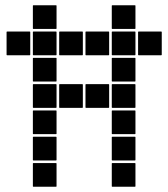

<svg xmlns="http://www.w3.org/2000/svg" viewBox="-20 -715 640 730"><path d="M407 -695H493Q495 -695 495 -693V-607Q495 -605 493 -605H407Q405 -605 405 -607V-693Q405 -695 407 -695ZM107 -695H193Q195 -695 195 -693V-607Q195 -605 193 -605H107Q105 -605 105 -607V-693Q105 -695 107 -695ZM507 -595H593Q595 -595 595 -593V-507Q595 -505 593 -505H507Q505 -505 505 -507V-593Q505 -595 507 -595ZM407 -595H493Q495 -595 495 -593V-507Q495 -505 493 -505H407Q405 -505 405 -507V-593Q405 -595 407 -595ZM307 -595H393Q395 -595 395 -593V-507Q395 -505 393 -505H307Q305 -505 305 -507V-593Q305 -595 307 -595ZM207 -595H293Q295 -595 295 -593V-507Q295 -505 293 -505H207Q205 -505 205 -507V-593Q205 -595 207 -595ZM107 -595H193Q195 -595 195 -593V-507Q195 -505 193 -505H107Q105 -505 105 -507V-593Q105 -595 107 -595ZM7 -595H93Q95 -595 95 -593V-507Q95 -505 93 -505H7Q5 -505 5 -507V-593Q5 -595 7 -595ZM407 -495H493Q495 -495 495 -493V-407Q495 -405 493 -405H407Q405 -405 405 -407V-493Q405 -495 407 -495ZM107 -495H193Q195 -495 195 -493V-407Q195 -405 193 -405H107Q105 -405 105 -407V-493Q105 -495 107 -495ZM407 -395H493Q495 -395 495 -393V-307Q495 -305 493 -305H407Q405 -305 405 -307V-393Q405 -395 407 -395ZM307 -395H393Q395 -395 395 -393V-307Q395 -305 393 -305H307Q305 -305 305 -307V-393Q305 -395 307 -395ZM207 -395H293Q295 -395 295 -393V-307Q295 -305 293 -305H207Q205 -305 205 -307V-393Q205 -395 207 -395ZM107 -395H193Q195 -395 195 -393V-307Q195 -305 193 -305H107Q105 -305 105 -307V-393Q105 -395 107 -395ZM407 -295H493Q495 -295 495 -293V-207Q495 -205 493 -205H407Q405 -205 405 -207V-293Q405 -295 407 -295ZM107 -295H193Q195 -295 195 -293V-207Q195 -205 193 -205H107Q105 -205 105 -207V-293Q105 -295 107 -295ZM407 -195H493Q495 -195 495 -193V-107Q495 -105 493 -105H407Q405 -105 405 -107V-193Q405 -195 407 -195ZM107 -195H193Q195 -195 195 -193V-107Q195 -105 193 -105H107Q105 -105 105 -107V-193Q105 -195 107 -195ZM407 -95H493Q495 -95 495 -93V-7Q495 -5 493 -5H407Q405 -5 405 -7V-93Q405 -95 407 -95ZM107 -95H193Q195 -95 195 -93V-7Q195 -5 193 -5H107Q105 -5 105 -7V-93Q105 -95 107 -95Z"/></svg>

Font: Pixel Panel Black
Style: Regular
Weight: 900
Monospace: yes
Designer: Óliver Lalan
Foundry: Óliver Lalan
Version: Version 1.000; ttfautohint (v1.8.4.7-5d5b-dirty);gftools[0.9